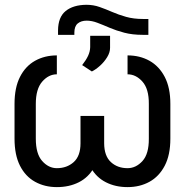

<svg xmlns="http://www.w3.org/2000/svg" viewBox="-20 -763 762 793"><path d="M506.8 -456.1V-534.2Q557.6 -534.2 597.4 -512Q637.2 -489.7 660.4 -445.3Q683.6 -400.9 683.6 -334V-190.4Q683.6 -123 660.4 -78.6Q637.2 -34.2 597.4 -12.2Q557.6 9.8 506.8 9.8Q456.5 9.8 417.2 -10.3Q377.9 -30.3 355.2 -70.3Q332.5 -110.4 332 -170.9V-284.2H410.2V-170.9Q410.6 -118.7 438 -93.5Q465.3 -68.4 506.8 -68.4Q541.5 -68.4 568.4 -97.9Q595.2 -127.4 594.7 -190.4V-334Q595.2 -395.5 568.4 -425.8Q541.5 -456.1 506.8 -456.1ZM214.8 -534.2V-456.1Q180.7 -456.1 154.3 -425.8Q127.9 -395.5 127.9 -334V-190.4Q127.9 -127.4 154.3 -97.9Q180.7 -68.4 214.8 -68.4Q256.3 -68.4 284.4 -93.5Q312.5 -118.7 312.5 -170.9V-284.2H390.6V-170.9Q390.6 -110.4 367.9 -70.3Q345.2 -30.3 305.7 -10.3Q266.1 9.8 214.8 9.8Q164.6 9.8 124.8 -12.2Q85 -34.2 62.5 -78.6Q40 -123 40 -190.4V-334Q40 -400.9 62.5 -445.3Q85 -489.7 124.8 -512Q164.6 -534.2 214.8 -534.2ZM359.4 -467.8 319.3 -494.1Q335.4 -514.6 343.8 -532.5Q352.1 -550.3 352.5 -568.4V-615.2H434.6V-565.4Q434.6 -546.4 422.6 -526.9Q410.6 -507.3 393.3 -491.7Q376 -476.1 359.4 -467.8ZM571.3 -684.6H592.8V-619.1H569.3Q526.9 -619.1 493.4 -627.9Q460 -636.7 432.6 -648.4Q405.3 -660.2 382.3 -668.9Q359.4 -677.7 337.9 -677.7Q315.4 -677.7 301.3 -666.3Q287.1 -654.8 287.1 -627.9V-619.1H219.7V-637.7Q220.2 -692.4 251.2 -717.5Q282.2 -742.7 336.9 -743.2Q365.7 -743.2 391.4 -734.1Q417 -725.1 443.4 -713.6Q469.7 -702.1 500.7 -693.4Q531.7 -684.6 571.3 -684.6Z"/></svg>

Font: Inter
Style: Regular
Weight: 400
Designer: Rasmus Andersson
Foundry: rsms
Version: Version 4.000;git-8c9346024